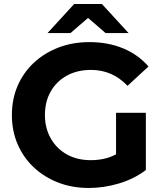

<svg xmlns="http://www.w3.org/2000/svg" viewBox="-20 -921 811 953"><path d="M421 12Q338 12 268.5 -15Q199 -42 147.5 -90.5Q96 -139 67.5 -205Q39 -271 39 -350Q39 -429 67.5 -495Q96 -561 148 -609.5Q200 -658 270 -685Q340 -712 424 -712Q516 -712 591 -681Q666 -650 717 -591L613 -495Q538 -574 432 -574Q364 -574 312.5 -546Q261 -518 232 -467.5Q203 -417 203 -350Q203 -285 232 -234Q261 -183 312 -154.5Q363 -126 430 -126Q463 -126 494.5 -132.5Q526 -139 556 -155V-361H704V-77Q646 -33 571 -10.5Q496 12 421 12ZM216 -757 348 -901H486L618 -757H504L417 -832L330 -757Z"/></svg>

Font: Montserrat
Style: Bold
Weight: 700
Designer: Julieta Ulanovsky
Foundry: Julieta Ulanovsky
Version: Version 9.000; ttfautohint (v1.8.4.7-5d5b)